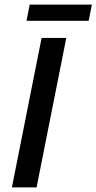

<svg xmlns="http://www.w3.org/2000/svg" viewBox="-20 -820 422 840"><path d="M32 0 162 -654H270L140 0ZM96 -729 110 -800H382L368 -729Z"/></svg>

Font: Source Sans 3 SemiBold
Style: Italic
Weight: 600
Italic angle: -11°
Designer: Paul D. Hunt
Foundry: Adobe
Version: Version 3.046;hotconv 1.0.118;makeotfexe 2.5.65603